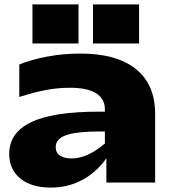

<svg xmlns="http://www.w3.org/2000/svg" viewBox="-20 -832 770 875"><path d="M22 -130.9Q22 -227.1 121.8 -275.1Q221.7 -323.2 433.1 -323.2H458V-334Q458 -381.8 417.7 -407Q377.4 -432.1 298.8 -432.1Q246.1 -432.1 193.6 -422.6Q141.1 -413.1 67.9 -390.1V-538.1Q124 -561 197.3 -574.5Q270.5 -587.9 346.2 -587.9Q511.7 -587.9 599.4 -517.3Q687 -446.8 687 -313V0H464.8V-110.8Q419.9 -46.9 355 -12Q290 22.9 210.9 22.9Q123.5 22.9 72.8 -18.3Q22 -59.6 22 -130.9ZM233.9 -162.1Q233.9 -136.2 253.4 -123Q272.9 -109.9 306.2 -109.9Q378.4 -109.9 458 -178.2V-232.9H437Q327.6 -232.9 280.8 -215.8Q233.9 -198.7 233.9 -162.1ZM127.9 -812H337.9V-633.8H127.9ZM403.8 -812H613.8V-633.8H403.8Z"/></svg>

Font: Mattone
Style: Bold
Weight: 700
Width: 6
Designer: Nunzio Mazzaferro
Foundry: Collletttivo
Version: Version 2.000;Glyphs 3.2 (3217)